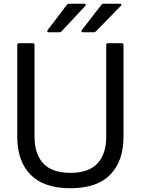

<svg xmlns="http://www.w3.org/2000/svg" viewBox="-20 -993 751 1023"><path d="M72 -264V-753Q72 -763 82 -763H154Q164 -763 164 -753V-264Q164 -172 211 -122Q258 -72 355 -72Q452 -72 499 -122Q546 -172 546 -264V-753Q546 -763 556 -763H628Q638 -763 638 -753V-264Q638 -134 567 -62Q496 10 355 10Q214 10 143 -62Q72 -134 72 -264ZM240 -821Q234 -821 232 -824.5Q230 -828 234 -833L336 -967Q340 -973 349 -973H429Q435 -973 436.5 -969.5Q438 -966 434 -961L308 -826Q303 -821 296 -821ZM422 -821Q416 -821 414 -825Q412 -829 416 -833L520 -967Q524 -973 533 -973H618Q625 -973 626.5 -969.5Q628 -966 623 -961L491 -826Q486 -821 479 -821Z"/></svg>

Font: Open Sauce Two
Style: Regular
Weight: 400
Designer: Alfredo Marco Pradil
Foundry: Creative Sauce Fz LLC
Version: Version 1.477